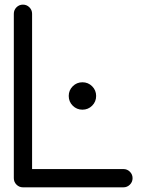

<svg xmlns="http://www.w3.org/2000/svg" viewBox="-20 -801 626 821"><path d="M39.1 -742.2Q39.1 -758.3 50.5 -769.8Q62 -781.2 78.1 -781.2Q94.2 -781.2 105.7 -769.8Q117.2 -758.3 117.2 -742.2V-78.1H507.8Q523.9 -78.1 535.4 -66.7Q546.9 -55.2 546.9 -39.1Q546.9 -22.9 535.4 -11.5Q523.9 0 507.8 0H78.1Q62 0 50.5 -11.5Q39.1 -22.9 39.1 -39.1ZM391.1 -390.6Q391.1 -366.2 374 -349.1Q356.9 -332 332.5 -332Q308.1 -332 291 -349.1Q273.9 -366.2 273.9 -390.6Q273.9 -415 291 -432.1Q308.1 -449.2 332.5 -449.2Q356.9 -449.2 374 -432.1Q391.1 -415 391.1 -390.6Z"/></svg>

Font: Comfortaa
Style: Regular
Weight: 400
Designer: Johan Aakerlund - aajohan
Foundry: Johan Aakerlund
Version: Version 2.004 2013